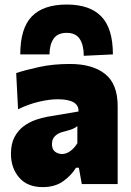

<svg xmlns="http://www.w3.org/2000/svg" viewBox="-20 -790 564 824"><path d="M163.5 13Q97.5 13 62.2 -28Q27 -69 27 -130Q27 -173.5 42.5 -202.2Q58 -231 82.2 -248.8Q106.5 -266.5 133.5 -275.8Q160.5 -285 183.5 -289L317 -311.5Q319.5 -364 227 -364Q192.5 -364 147.5 -353.5Q102.5 -343 57.5 -321L49.5 -476.5Q87 -489 147 -502.2Q207 -515.5 280 -515.5Q376.5 -515.5 430.8 -472.8Q485 -430 485 -334V0H331L318.5 -70H306Q286.5 -37.5 251.2 -12.2Q216 13 163.5 13ZM246 -129Q264.5 -129 282 -141.8Q299.5 -154.5 312 -175.5V-249Q304.5 -242 292 -236.8Q279.5 -231.5 248 -223.5Q229 -218.5 216 -206Q203 -193.5 203 -171.5Q203 -148.5 216.5 -138.8Q230 -129 246 -129ZM339.5 -550.5Q339.5 -596.5 322.2 -622.8Q305 -649 266.5 -649Q227 -649 209.8 -623.5Q192.5 -598 192.5 -556.5H67Q67 -668 116.2 -719.2Q165.5 -770.5 266.5 -770.5Q365.5 -770.5 415 -719.2Q464.5 -668 464.5 -556.5Z"/></svg>

Font: Heraclito ExtraBold
Style: Regular
Weight: 800
Designer: Kostas Bartsokas (font) & Cristiano Sobral (main changes)
Foundry: Kostas Bartsokas (font) & Cristiano Sobral (main changes)
Version: Version 1.00;July 8, 2020;FontCreator 13.0.0.2655 64-bit